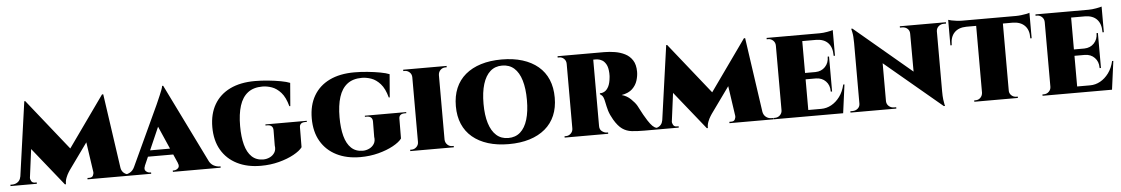

<svg xmlns="http://www.w3.org/2000/svg" viewBox="-54 -1012 8232 1410"><g transform="rotate(-5 4062.0 -307.0)"><path d="M709 -612 717 -485 425 -79Q425 -79 415 -63.5Q405 -48 396 -25Q387 -2 388 22H380L325 -72ZM76 -62V0H-19V-10Q-18 -10 -12 -10Q-6 -10 -6 -10Q18 -10 36 -23.5Q54 -37 58 -62ZM128 -48Q127 -40 134.5 -25Q142 -10 161 -10H175V0H113L123 -48ZM136 -612H143L186 -492L122 0H50ZM143 -612 455 -221 380 22 116 -307ZM718 -612 806 0H603L563 -275L709 -612ZM778 -62H797Q802 -37 819.5 -23.5Q837 -10 859 -10Q859 -10 866 -10Q873 -10 873 -10V0H778ZM596 -48H601L611 0H549V-10H563Q584 -10 590.5 -24.5Q597 -39 596 -48Z M1162 -636 1472 -5H1245L1076 -391ZM977 -61Q966 -36 980 -23Q994 -10 1011 -10H1018V0H812V-10Q812 -10 816 -10Q820 -10 820 -10Q840 -10 862 -21.5Q884 -33 897 -61ZM1162 -636 1161 -483 951 -3H870L1102 -503Q1106 -513 1114 -530.5Q1122 -548 1130.5 -568.5Q1139 -589 1146 -607Q1153 -625 1154 -636ZM1229 -172V-127H980V-172ZM1220 -61H1444Q1458 -33 1480 -21.5Q1502 -10 1522 -10Q1522 -10 1526 -10Q1530 -10 1530 -10V0H1178V-10H1186Q1203 -10 1217 -23Q1231 -36 1220 -61Z M1836 -612Q1882 -612 1932.5 -607Q1983 -602 2026 -594Q2069 -586 2093 -576L2079 -406H2072Q2054 -473 2023 -507.5Q1992 -542 1956.5 -554.5Q1921 -567 1887 -567Q1821 -567 1779.5 -535Q1738 -503 1718.5 -441.5Q1699 -380 1699 -292Q1699 -212 1714.5 -154Q1730 -96 1763 -64.5Q1796 -33 1848 -33Q1873 -33 1896 -44Q1919 -55 1932 -76Q1945 -97 1940 -128L1941 -240Q1941 -260 1930 -270Q1919 -280 1899 -280H1885V-288H2190V-280H2178Q2134 -280 2136 -240L2135 -98Q2116 -72 2069.5 -46.5Q2023 -21 1960 -4.5Q1897 12 1826 12Q1726 12 1651.5 -25.5Q1577 -63 1536 -133Q1495 -203 1495 -302Q1495 -399 1535.5 -468.5Q1576 -538 1652 -575Q1728 -612 1836 -612Z M2569 -612Q2615 -612 2665.5 -607Q2716 -602 2759 -594Q2802 -586 2826 -576L2812 -406H2805Q2787 -473 2756 -507.5Q2725 -542 2689.5 -554.5Q2654 -567 2620 -567Q2554 -567 2512.5 -535Q2471 -503 2451.5 -441.5Q2432 -380 2432 -292Q2432 -212 2447.5 -154Q2463 -96 2496 -64.5Q2529 -33 2581 -33Q2606 -33 2629 -44Q2652 -55 2665 -76Q2678 -97 2673 -128L2674 -240Q2674 -260 2663 -270Q2652 -280 2632 -280H2618V-288H2923V-280H2911Q2867 -280 2869 -240L2868 -98Q2849 -72 2802.5 -46.5Q2756 -21 2693 -4.5Q2630 12 2559 12Q2459 12 2384.5 -25.5Q2310 -63 2269 -133Q2228 -203 2228 -302Q2228 -399 2268.5 -468.5Q2309 -538 2385 -575Q2461 -612 2569 -612Z M3186 -600V0H2990V-600ZM2993 -62V0H2928V-10Q2928 -10 2933 -10Q2938 -10 2939 -10Q2959 -10 2974.5 -25Q2990 -40 2990 -62ZM3184 -62H3186Q3187 -40 3202 -25Q3217 -10 3238 -10Q3238 -10 3243 -10Q3248 -10 3249 -10V0H3184ZM3184 -538V-600H3248V-590Q3248 -590 3243.5 -590Q3239 -590 3238 -590Q3217 -590 3202 -575.5Q3187 -561 3186 -538ZM2993 -538H2990Q2990 -561 2974.5 -575.5Q2959 -590 2939 -590Q2938 -590 2933 -590Q2928 -590 2928 -590V-600H2993Z M3654 -612Q3740 -612 3807.5 -591Q3875 -570 3922.5 -530Q3970 -490 3994.5 -432Q4019 -374 4019 -299Q4019 -225 3994.5 -167.5Q3970 -110 3922.5 -70Q3875 -30 3807.5 -9Q3740 12 3654 12Q3569 12 3501.5 -9Q3434 -30 3386.5 -70Q3339 -110 3314.5 -167.5Q3290 -225 3290 -299Q3290 -374 3314.5 -432Q3339 -490 3386.5 -530Q3434 -570 3501.5 -591Q3569 -612 3654 -612ZM3654 -33Q3707 -33 3742.5 -64.5Q3778 -96 3796 -155.5Q3814 -215 3814 -299Q3814 -384 3796 -444Q3778 -504 3742.5 -535.5Q3707 -567 3654 -567Q3602 -567 3566.5 -535.5Q3531 -504 3512.5 -444Q3494 -384 3494 -299Q3494 -215 3512.5 -155.5Q3531 -96 3566.5 -64.5Q3602 -33 3654 -33Z M4317 -600H4410Q4448 -600 4488 -593.5Q4528 -587 4562 -570Q4596 -553 4617 -520.5Q4638 -488 4638 -435Q4638 -405 4627.5 -371Q4617 -337 4589.5 -310.5Q4562 -284 4510 -275Q4548 -265 4577 -237Q4606 -209 4619 -186Q4626 -174 4634.5 -156.5Q4643 -139 4655 -118Q4667 -97 4682 -73Q4701 -44 4715 -30.5Q4729 -17 4742 -13.5Q4755 -10 4771 -10V0H4653Q4600 0 4561 -4.5Q4522 -9 4491.5 -30.5Q4461 -52 4432 -101Q4421 -120 4413.5 -136.5Q4406 -153 4401 -169Q4396 -185 4392.5 -202Q4389 -219 4385 -237Q4378 -272 4367 -282.5Q4356 -293 4352 -294V-302Q4353 -302 4354 -302Q4355 -302 4357 -302Q4373 -302 4389 -312Q4405 -322 4417 -345.5Q4429 -369 4433 -411Q4433 -414 4434 -422Q4435 -430 4434 -443Q4432 -486 4419 -508.5Q4406 -531 4389.5 -540Q4373 -549 4360 -550.5Q4347 -552 4345 -552Q4343 -552 4340.5 -552Q4338 -552 4324 -552Q4323 -552 4321.5 -564Q4320 -576 4318.5 -588Q4317 -600 4317 -600ZM4325 -600V0H4128V-600ZM4131 -62 4130 0H4066V-10Q4068 -10 4070.5 -10Q4073 -10 4077 -10Q4097 -10 4112.5 -25Q4128 -40 4128 -62ZM4131 -538H4128Q4128 -561 4113 -575.5Q4098 -590 4078 -590Q4074 -590 4071 -590Q4068 -590 4066 -590V-600H4130ZM4323 -62H4325Q4325 -36 4343 -23Q4361 -10 4378 -10Q4378 -10 4381 -10Q4384 -10 4387 -10V0H4324Z M5441 -612 5449 -485 5157 -79Q5157 -79 5147 -63.5Q5137 -48 5128 -25Q5119 -2 5120 22H5112L5057 -72ZM4808 -62V0H4713V-10Q4714 -10 4720 -10Q4726 -10 4726 -10Q4750 -10 4768 -23.5Q4786 -37 4790 -62ZM4860 -48Q4859 -40 4866.5 -25Q4874 -10 4893 -10H4907V0H4845L4855 -48ZM4868 -612H4875L4918 -492L4854 0H4782ZM4875 -612 5187 -221 5112 22 4848 -307ZM5450 -612 5538 0H5335L5295 -275L5441 -612ZM5510 -62H5529Q5534 -37 5551.5 -23.5Q5569 -10 5591 -10Q5591 -10 5598 -10Q5605 -10 5605 -10V0H5510ZM5328 -48H5333L5343 0H5281V-10H5295Q5316 -10 5322.5 -24.5Q5329 -39 5328 -48Z M5866 -600V0H5670V-600ZM6077 -46 6117 0H5864V-46ZM6052 -319V-272H5864V-319ZM6096 -600V-554H5864V-600ZM6147 -210 6119 0H5933L5962 -46Q6001 -46 6036.5 -65.5Q6072 -85 6099 -121.5Q6126 -158 6138 -210ZM6052 -274V-166H6042V-170Q6042 -214 6014.5 -242.5Q5987 -271 5943 -272V-274ZM6052 -424V-317H5943V-319Q5987 -320 6014.5 -349Q6042 -378 6042 -422V-424ZM6096 -556V-426H6086V-431Q6086 -489 6056 -521Q6026 -553 5969 -554V-556ZM6096 -615V-591L5997 -600Q6024 -600 6054.5 -605.5Q6085 -611 6096 -615ZM5673 -62 5672 0H5607V-10Q5607 -10 5612 -10Q5617 -10 5618 -10Q5639 -10 5654.5 -25Q5670 -40 5670 -62ZM5673 -537H5670Q5670 -560 5654.5 -575Q5639 -590 5618 -590Q5617 -590 5612 -590Q5607 -590 5607 -590V-600H5672Z M6241 -613 6849 -101 6860 12 6252 -498ZM6247 -60V0H6173V-10Q6173 -10 6181 -10Q6189 -10 6189 -10Q6212 -10 6228 -24Q6244 -38 6244 -60ZM6440 -60Q6441 -38 6457 -24Q6473 -10 6495 -10Q6495 -10 6503 -10Q6511 -10 6511 -10V0H6438V-60ZM6241 -613 6440 -402V0H6244V-507Q6244 -558 6238 -585.5Q6232 -613 6232 -613ZM6857 -600V-97Q6857 -61 6860 -36.5Q6863 -12 6866 0Q6869 12 6869 12H6860L6661 -216L6660 -600ZM6855 -540V-600H6929V-590Q6929 -590 6920.5 -590Q6912 -590 6912 -590Q6890 -590 6874 -576Q6858 -562 6857 -540ZM6660 -540Q6660 -562 6644.5 -576Q6629 -590 6606 -590Q6606 -590 6597.5 -590Q6589 -590 6589 -590V-600H6663V-540Z M7345 -597V0H7148V-597ZM7546 -601V-554H6947V-601ZM7546 -558V-428H7536V-433Q7537 -490 7506 -521.5Q7475 -553 7418 -554V-558ZM7546 -616V-591L7445 -601Q7463 -601 7484.5 -603.5Q7506 -606 7523.5 -609.5Q7541 -613 7546 -616ZM7150 -62V0H7086V-10Q7086 -10 7091 -10Q7096 -10 7096 -10Q7118 -10 7132.5 -25Q7147 -40 7148 -62ZM7341 -62H7345Q7344 -40 7359.5 -25Q7375 -10 7397 -10Q7397 -10 7402 -10Q7407 -10 7407 -10V0H7341ZM7075 -558V-554Q7018 -553 6987.5 -521.5Q6957 -490 6957 -433V-428H6947V-558ZM6947 -616Q6955 -613 6972 -609.5Q6989 -606 7009.5 -603.5Q7030 -601 7048 -601L6947 -591Z M7848 -600V0H7652V-600ZM8059 -46 8099 0H7846V-46ZM8034 -319V-272H7846V-319ZM8078 -600V-554H7846V-600ZM8129 -210 8101 0H7915L7944 -46Q7983 -46 8018.5 -65.5Q8054 -85 8081 -121.5Q8108 -158 8120 -210ZM8034 -274V-166H8024V-170Q8024 -214 7996.5 -242.5Q7969 -271 7925 -272V-274ZM8034 -424V-317H7925V-319Q7969 -320 7996.5 -349Q8024 -378 8024 -422V-424ZM8078 -556V-426H8068V-431Q8068 -489 8038 -521Q8008 -553 7951 -554V-556ZM8078 -615V-591L7979 -600Q8006 -600 8036.5 -605.5Q8067 -611 8078 -615ZM7655 -62 7654 0H7589V-10Q7589 -10 7594 -10Q7599 -10 7600 -10Q7621 -10 7636.5 -25Q7652 -40 7652 -62ZM7655 -537H7652Q7652 -560 7636.5 -575Q7621 -590 7600 -590Q7599 -590 7594 -590Q7589 -590 7589 -590V-600H7654Z"/></g></svg>

Font: Cinzel Black
Style: Regular
Weight: 900
Designer: Natanael Gama
Version: Version 2.000